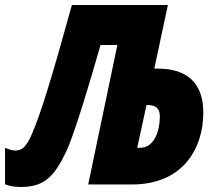

<svg xmlns="http://www.w3.org/2000/svg" viewBox="-59 -734 854 764"><path d="M24 10C117 10 157 -31 205 -132C234 -192 298 -403 341 -555H408L292 0H466C673 0 750 -148 750 -286C750 -402 687 -461 569 -461H555L609 -714H227C150 -435 103 -279 65 -194C43 -146 26 -135 3 -135C-5 -135 -22 -138 -39 -146V-1C-22 7 2 10 24 10ZM487 -146 524 -316H529C559 -316 577 -304 577 -272C577 -199 547 -146 500 -146Z"/></svg>

Font: Noto Sans UI Condensed Black
Style: Italic
Weight: 900
Width: 3
Italic angle: -192°
Designer: Monotype Design Team
Foundry: Monotype Imaging Inc.
Version: Version 1.901